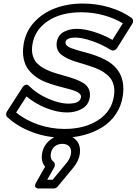

<svg xmlns="http://www.w3.org/2000/svg" viewBox="-20 -753 778 1093"><path d="M19 -117.2 106.9 -253.9Q126.5 -282.7 147 -262.2Q189.9 -219.2 254.4 -191.2Q318.8 -163.1 369.1 -163.1Q435.5 -163.1 440.9 -199.2Q442.9 -211.9 431.6 -221.4Q420.4 -231 400.1 -237.8Q379.9 -244.6 353 -251.2Q326.2 -257.8 296.6 -266.4Q267.1 -274.9 238 -286.4Q209 -297.9 183.8 -316.2Q158.7 -334.5 140.6 -358.2Q122.6 -381.8 115 -417.5Q107.4 -453.1 113.8 -497.1Q124 -569.3 171.6 -623.3Q219.2 -677.2 291.7 -705.1Q364.3 -732.9 452.1 -732.9Q530.3 -732.9 603.3 -710.9Q676.3 -689 729 -650.9Q735.8 -646 737.3 -636.2Q738.8 -626.5 733.9 -619.1L647 -480Q641.1 -470.7 631.1 -467Q621.1 -463.4 609.9 -469.2Q562 -499.5 504.6 -519.3Q447.3 -539.1 409.2 -539.1Q356.9 -539.1 353 -513.2Q351.6 -502 360.6 -493.4Q369.6 -484.9 386.5 -478.5Q403.3 -472.2 426 -465.6Q448.7 -459 474.4 -452.4Q500 -445.8 526.9 -435.8Q553.7 -425.8 578.6 -413.1Q603.5 -400.4 624.5 -381.8Q645.5 -363.3 659.7 -339.1Q673.8 -314.9 679.4 -282Q685.1 -249 679.2 -208Q670.9 -149.9 639.6 -103.5Q608.4 -57.1 561.5 -28.3Q514.6 0.5 458.3 15.6Q401.9 30.8 339.8 30.8Q248.5 30.8 164.1 -0.7Q79.6 -32.2 21 -86.9Q15.1 -91.8 14.9 -100.8Q14.6 -109.9 19 -117.2ZM71.8 -112.8Q124 -69.3 197 -44.2Q270 -19 347.2 -19Q461.9 -19 539.1 -69.3Q616.2 -119.6 628.9 -208Q633.8 -241.2 627.2 -267.6Q620.6 -293.9 605.5 -311.5Q590.3 -329.1 568.6 -343.3Q546.9 -357.4 521.7 -366.5Q496.6 -375.5 469.7 -384.3Q442.9 -393.1 417.2 -400.1Q391.6 -407.2 369.4 -417.7Q347.2 -428.2 331.1 -440.2Q314.9 -452.1 307.4 -470.7Q299.8 -489.3 303.2 -513.2Q306.2 -533.2 317.1 -548.6Q328.1 -564 344.5 -572.3Q360.8 -580.6 378.7 -584.7Q396.5 -588.9 416 -588.9Q459.5 -588.9 514.6 -571.8Q569.8 -554.7 620.1 -525.9L679.2 -620.1Q632.8 -648.9 570.6 -666Q508.3 -683.1 443.8 -683.1Q325.2 -683.1 250.7 -632.1Q176.3 -581.1 164.1 -497.1Q158.7 -461.4 167.5 -433.8Q176.3 -406.2 195.1 -388.9Q213.9 -371.6 239.7 -358.6Q265.6 -345.7 295.2 -336.7Q324.7 -327.6 354 -319.6Q383.3 -311.5 409.7 -301.8Q436 -292 455.8 -279.3Q475.6 -266.6 485.4 -246.3Q495.1 -226.1 491.2 -199.2Q484.9 -156.2 448 -134.5Q411.1 -112.8 361.8 -112.8Q306.6 -112.8 243.7 -137.5Q180.7 -162.1 130.9 -204.1ZM186 285.2 236.8 195.8Q212.9 167.5 219.2 124Q225.6 77.6 261.2 46.9Q296.9 16.1 342.8 16.1Q387.2 16.1 414.1 45.2Q440.9 74.2 434.1 123Q429.2 163.1 396 203.1L308.1 309.1Q298.8 319.8 286.1 319.8H204.1Q204.1 319.3 200.2 320.1Q196.3 320.8 191.4 318.8Q186.5 316.9 182.9 314.2Q179.2 311.5 179.4 303.7Q179.7 295.9 186 285.2ZM249 270H279.8L358.9 174.8Q379.9 149.4 383.8 123Q388.2 95.7 374.3 80.8Q360.4 65.9 335 65.9Q308.6 65.9 290.5 81.5Q272.5 97.2 269 124Q264.6 151.9 285.2 168Q291 173.3 292.2 182.1Q293.5 190.9 289.1 199.2Z"/></svg>

Font: Trueno Bold Outline
Style: Italic
Weight: 700
Width: 6
Designer: Julieta Ulanovsky
Foundry: Julieta Ulanovsky
Version: Version 3.001b | FøM Fix